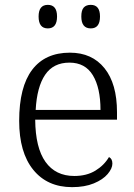

<svg xmlns="http://www.w3.org/2000/svg" viewBox="-20 -761 554 791"><path d="M59 -263Q59 -403 112.5 -473.5Q166 -544 268 -544Q359 -544 410.5 -480Q462 -416 462 -299V-268H125Q126 -152 167.5 -94Q209 -36 286 -36Q337 -36 373 -58Q409 -80 429 -114Q443 -107 443 -87Q443 -67 423.5 -44Q404 -21 366.5 -5.5Q329 10 277 10Q175 10 117 -61.5Q59 -133 59 -263ZM394 -308Q394 -399 362.5 -451Q331 -503 266 -503Q200 -503 166 -453Q132 -403 127 -308ZM139 -693Q139 -741 177 -741Q215 -741 215 -693Q215 -644 177 -644Q139 -644 139 -693ZM315 -693Q315 -719 325 -730Q335 -741 354 -741Q392 -741 392 -693Q392 -644 354 -644Q315 -644 315 -693Z"/></svg>

Font: Noto Serif Light
Style: Regular
Weight: 300
Designer: Monotype Design Team
Foundry: Monotype Imaging Inc.
Version: Version 1.001